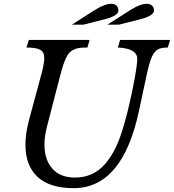

<svg xmlns="http://www.w3.org/2000/svg" viewBox="-20 -980 915 1010"><path d="M133.8 -353 200.2 -599.1Q212.9 -648.9 212.9 -675.8Q212.9 -705.6 191.9 -717.8Q170.9 -730 119.1 -730L131.8 -770H451.2L439.9 -730Q414.6 -730 398.4 -728Q382.3 -726.1 367.7 -719Q353 -711.9 344.2 -702.1Q335.4 -692.4 325.9 -671.9Q316.4 -651.4 309.3 -627.7Q302.2 -604 292 -564.9L227.1 -314Q213.9 -262.7 213.9 -220.2Q213.9 -139.2 255.6 -92.5Q297.4 -45.9 375 -45.9Q422.9 -45.9 462.4 -64Q502 -82 531.5 -116Q561 -149.9 582.8 -192.1Q604.5 -234.4 622.1 -290Q650.9 -379.9 676.5 -505.9Q702.1 -631.8 702.1 -669.9Q702.1 -725.1 600.1 -730L611.8 -770H875L862.8 -730Q828.6 -730 810.5 -720.2Q792.5 -710.4 779.3 -681.9Q766.1 -653.3 752.9 -591.8L710 -392.1Q623 9.8 367.2 9.8Q241.7 9.8 177.7 -49.3Q113.8 -108.4 113.8 -219.2Q113.8 -278.8 133.8 -353ZM418 -850.1H357.9L478 -926.8Q530.3 -960 564.9 -960Q582.5 -960 592.8 -950.4Q603 -940.9 603 -924.8Q603 -896.5 527.8 -877.9ZM605 -850.1H544.9L665 -926.8Q717.3 -960 752 -960Q769.5 -960 779.8 -950.4Q790 -940.9 790 -924.8Q790 -896.5 714.8 -877.9Z"/></svg>

Font: Libre Baskerville
Style: Italic
Weight: 400
Designer: Pablo Impallari, Rodrigo Fuenzalida
Foundry: Pablo Impallari, Rodrigo Fuenzalida
Version: Version 1.000